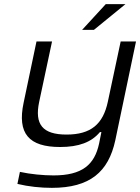

<svg xmlns="http://www.w3.org/2000/svg" viewBox="-20 -700 676 926"><path d="M536 -23 636 -500H562L500 -209C477 -101 418 -51 301 -51C185 -51 146 -100 169 -209L231 -500H156L94 -205C62 -55 120 9 270 9C360 9 421 -14 462 -63H469L458 -8C436 95 376 146 238 146C189 146 126 140 76 129L64 187C118 200 176 206 230 206C414 206 503 129 536 -23ZM376 -556H433L585 -680H490Z"/></svg>

Font: LT Wave Light
Style: Italic
Weight: 300
Designer: Daniel Lyons
Version: Version 2.5 (Glyphs App)